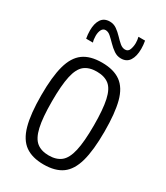

<svg xmlns="http://www.w3.org/2000/svg" viewBox="-186 -815 782 905"><g transform="rotate(30 205.0 -362.5)"><path d="M33 -268Q33 -368 49.5 -428.5Q66 -489 103.5 -516.5Q141 -544 205 -544Q269 -544 307 -516.5Q345 -489 361 -428.5Q377 -368 377 -268Q377 -166 360 -105Q343 -44 305.5 -17Q268 10 205 10Q143 10 105 -17Q67 -44 50 -105Q33 -166 33 -268ZM91 -268Q91 -179 102.5 -129Q114 -79 139 -59Q164 -39 205 -39Q246 -39 271 -59Q296 -79 307.5 -129Q319 -179 319 -268Q319 -355 308 -405Q297 -455 272 -475Q247 -495 205 -495Q163 -495 138 -475Q113 -455 102 -405Q91 -355 91 -268ZM83 -604Q79 -625 79 -647Q79 -685 94 -707.5Q109 -730 140 -730Q161 -730 178 -718Q195 -706 209.5 -690.5Q224 -675 238 -663Q252 -651 267 -651Q284 -651 290 -668Q296 -685 296 -703Q296 -719 292 -735H328Q332 -713 332 -692Q332 -652 317 -628.5Q302 -605 271 -605Q250 -605 232.5 -617Q215 -629 199.5 -645Q184 -661 170.5 -673Q157 -685 143 -685Q129 -685 122 -671.5Q115 -658 115 -638Q115 -617 120 -604Z"/></g></svg>

Font: Georama SemiCondensed Light
Style: Regular
Weight: 300
Width: 4
Designer: Jean-Baptiste Levee
Foundry: Production Type
Version: Version 1.000